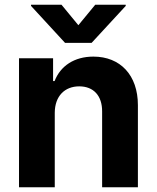

<svg xmlns="http://www.w3.org/2000/svg" viewBox="-20 -792 662 812"><path d="M60.4 -545.5V0H211.6V-315.3C212 -385.7 253.9 -426.8 315 -426.8C375.7 -426.8 412.3 -387.1 411.9 -320.3V0H563.2V-347.3C563.2 -474.4 488.6 -552.6 375 -552.6C294 -552.6 235.4 -512.8 210.9 -449.2H204.5V-545.5ZM111.2 -772V-767L255 -610.8H367.5L511.7 -767V-772H382.8L311.4 -685.4L240.1 -772Z"/></svg>

Font: Inter-Hewn
Style: Bold
Weight: 700
Designer: Rasmus Andersson
Foundry: rsms
Version: Version 3.012;git-f93a4a705